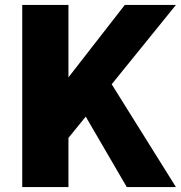

<svg xmlns="http://www.w3.org/2000/svg" viewBox="-20 -757 732 777"><path d="M70 0V-737H257V-444L485 -737H692L432 -416L692 0H493L327 -285L257 -199V0Z"/></svg>

Font: Tomorrow
Style: Bold
Weight: 700
Designer: Tony de Marco, Monica Rizzolli
Foundry: Just in Type
Version: Version 2.002